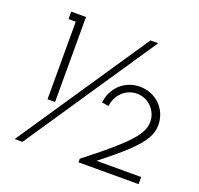

<svg xmlns="http://www.w3.org/2000/svg" viewBox="-129 -892 1074 1035"><g transform="rotate(20 407.5 -375.0)"><path d="M768 0V-40.8H511.8Q560.6 -78.9 597.8 -110.1Q635.1 -141.2 662.5 -167.5Q690 -193.8 708.5 -216Q726.9 -238.1 738.3 -258.2Q749.7 -278.3 754.4 -297.2Q759.2 -316.1 759.2 -335.9Q759.2 -370.2 746.4 -399.6Q733.7 -429 711.6 -450.6Q689.4 -472.2 659.6 -484.3Q629.7 -496.4 595.5 -496.4Q563 -496.4 534.7 -485Q506.5 -473.6 485 -453.7Q463.4 -433.7 449.7 -406.3Q435.9 -378.8 432.7 -346.6L472 -340.7Q474.3 -365.2 484.8 -386.3Q495.3 -407.4 511.6 -422.8Q527.8 -438.2 548.9 -446.9Q570.1 -455.6 593.7 -455.6Q618.2 -455.6 639.9 -446.3Q661.6 -437 677.7 -420.7Q693.9 -404.5 703.2 -382.6Q712.5 -360.8 712.5 -335.6Q712.5 -318.2 706.9 -300.3Q701.2 -282.5 688.1 -262.4Q674.9 -242.3 653.4 -218.6Q631.8 -195 599.6 -165.8Q567.4 -136.5 523.8 -100.6Q480.2 -64.7 423.2 -20.1V0ZM193.5 -262.3V-749.8H108.7V-707.2H150.3V-262.3ZM101.8 0 607.7 -750H563.2L57.3 0Z"/></g></svg>

Font: Spartan MB
Style: Regular
Weight: 212
Designer: Matt Bailey, Mirko Velimirovic
Foundry: Matt Bailey
Version: Version 1.005